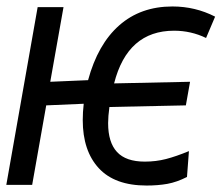

<svg xmlns="http://www.w3.org/2000/svg" viewBox="-40 -572 686 594"><path d="M216 -200.5Q216 -225 219 -251L103 -246L59.5 0H-20.5L76.5 -550H156.5L115.5 -319L232.5 -324Q262.5 -435 328.8 -493.5Q395 -552 493.5 -552Q564 -552 625.5 -520.5L597.5 -454.5Q551 -477 498.5 -477Q354.5 -477 313 -314L548 -319L535 -246L298.5 -241Q294.5 -212 294.5 -191Q294.5 -131.5 322 -101.8Q349.5 -72 408 -72Q442.5 -72 473.5 -80Q504.5 -88 544.5 -104.5L538.5 -24.5Q507 -8.5 477.8 -3.2Q448.5 2 413.5 2Q315 2 265.5 -51.8Q216 -105.5 216 -200.5Z"/></svg>

Font: JuliaMono ExtraBoldItalic
Style: Regular
Weight: 800
Italic angle: -9°
Monospace: yes
Designer: cormullion
Foundry: corm
Version: Version 0.049; ttfautohint (v1.8.4)